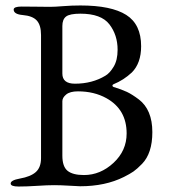

<svg xmlns="http://www.w3.org/2000/svg" viewBox="-20 -677 618 702"><path d="M287 -37Q347 -37 395 -81.5Q443 -126 443 -189Q443 -277 369 -318Q324 -343 265 -343Q236 -343 222 -331.5Q208 -320 208 -307V-108Q208 -68 227 -52.5Q246 -37 287 -37ZM178 0Q153 0 115.5 2.5Q78 5 48 5Q19 5 19 -6Q19 -18 52 -24Q92 -31 111 -48Q130 -65 130 -99V-549Q130 -585 114.5 -602Q99 -619 63 -622Q30 -625 30 -642Q30 -653 59 -653Q88 -653 116 -652.5Q144 -652 163 -652Q180 -652 211 -654.5Q242 -657 274 -657Q387 -657 441.5 -622.5Q496 -588 496 -508Q496 -446 462 -412Q432 -384 395 -369Q391 -367 391 -364Q391 -361 395 -359Q425 -350 444 -341Q463 -332 487.5 -313.5Q512 -295 524.5 -265Q537 -235 537 -194Q537 -155 527.5 -126Q518 -97 499.5 -78Q481 -59 468 -50Q455 -41 433 -30Q365 4 273 4Q267 4 234 2Q201 0 178 0ZM254 -371Q317 -371 365 -400Q381 -409 395.5 -433Q410 -457 410 -495Q410 -549 380 -588Q350 -627 274 -627Q235 -627 221.5 -616.5Q208 -606 208 -582V-408Q208 -371 254 -371Z"/></svg>

Font: EB Garamond 08
Style: Regular
Weight: 400
Version: Version 0.016 ; ttfautohint (v1.5)